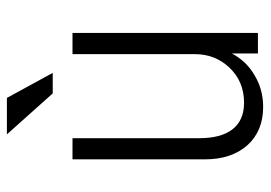

<svg xmlns="http://www.w3.org/2000/svg" viewBox="-130 -612 761 540"><g transform="rotate(-90 250.0 -342.5)"><path d="M426.8 -518.6H367.2V-173.8Q367.2 -118.2 330.1 -78.1Q291 -36.1 230.5 -36.1Q180.7 -36.1 155.3 -69.3Q130.9 -101.6 130.9 -161.1V-518.6H71.3V-146.5Q71.3 -71.3 111.3 -26.4Q151.4 17.6 218.8 17.6Q267.6 17.6 306.6 -5.9Q346.7 -28.3 369.1 -70.3V2.9H426.8ZM141.6 -703.1 256.8 -574.2H314.5L244.1 -703.1Z"/></g></svg>

Font: DotumChe
Style: Regular
Weight: 400
Monospace: yes
Version: Version 2.21